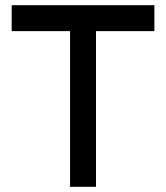

<svg xmlns="http://www.w3.org/2000/svg" viewBox="-20 -720 640 740"><path d="M350 -600H575V-700H25V-600H250V0H350Z"/></svg>

Font: LS-VG5000
Style: Regular
Weight: 400
Designer: Justin Bihan, 2021
Foundry: Justin Bihan, 2021
Version: Version 1.000;Glyphs 3.1.2 (3151)